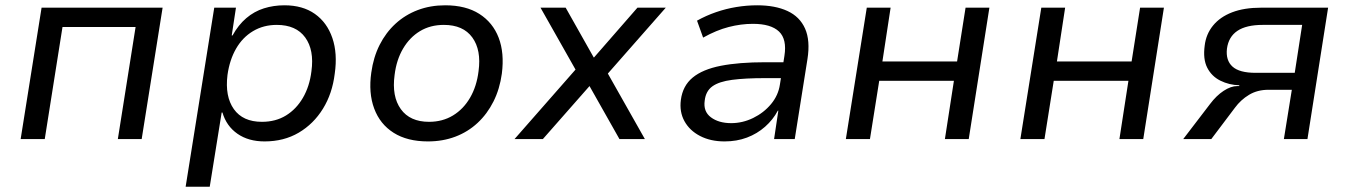

<svg xmlns="http://www.w3.org/2000/svg" viewBox="-20 -525 5093 725"><path d="M58 0 137 -496H594L515 0H425L492 -423H216L149 0Z M681 180 789 -496H871L855 -391H858Q880 -431 910 -456.5Q940 -482 976.5 -493.5Q1013 -505 1054 -505Q1123 -505 1169 -472.5Q1215 -440 1235 -381.5Q1255 -323 1244 -247Q1235 -172 1199.5 -114.5Q1164 -57 1108 -24Q1052 9 979 9Q918 9 876.5 -20Q835 -49 820 -100H817L772 180ZM969 -65Q1021 -65 1060 -89Q1099 -113 1124 -156Q1149 -199 1156 -256Q1167 -336 1132.5 -383.5Q1098 -431 1025 -431Q975 -431 935.5 -407.5Q896 -384 871.5 -341.5Q847 -299 839 -242Q829 -161 863 -113Q897 -65 969 -65Z M1596 9Q1518 9 1466.5 -23.5Q1415 -56 1393 -115Q1371 -174 1382 -251Q1390 -309 1413.5 -355.5Q1437 -402 1473.5 -435.5Q1510 -469 1557.5 -487Q1605 -505 1661 -505Q1739 -505 1790 -472.5Q1841 -440 1863 -382.5Q1885 -325 1875 -247Q1867 -189 1843.5 -142Q1820 -95 1783.5 -61Q1747 -27 1699.5 -9Q1652 9 1596 9ZM1600 -65Q1651 -65 1690.5 -89Q1730 -113 1755 -156Q1780 -199 1787 -256Q1798 -336 1763.5 -383.5Q1729 -431 1656 -431Q1605 -431 1566 -407.5Q1527 -384 1502 -341.5Q1477 -299 1470 -242Q1459 -161 1493.5 -113Q1528 -65 1600 -65Z M1923 0 2167 -278 2172 -229 2021 -496H2116L2222 -308H2223L2387 -496H2494L2261 -231L2259 -276L2415 0H2319L2206 -200L2030 0Z M2716 9Q2663 9 2623.5 -11.5Q2584 -32 2564.5 -67.5Q2545 -103 2551 -148Q2558 -201 2595.5 -232Q2633 -263 2701.5 -276.5Q2770 -290 2870 -290H2953L2944 -230H2868Q2794 -230 2744.5 -223.5Q2695 -217 2670 -199Q2645 -181 2641 -145Q2635 -104 2664.5 -82Q2694 -60 2741 -60Q2784 -60 2824 -79.5Q2864 -99 2891.5 -132Q2919 -165 2925 -206L2942 -314Q2952 -377 2921.5 -406Q2891 -435 2823 -435Q2778 -435 2731.5 -423Q2685 -411 2635 -383L2612 -447Q2646 -466 2683.5 -479Q2721 -492 2760.5 -498.5Q2800 -505 2839 -505Q2907 -505 2953.5 -483.5Q3000 -462 3020 -417Q3040 -372 3029 -302L2981 0H2903L2919 -107H2917Q2899 -73 2869 -46.5Q2839 -20 2800.5 -5.5Q2762 9 2716 9Z M3174 0 3253 -496H3343L3312 -293H3594L3626 -496H3716L3638 0H3548L3582 -220H3300L3265 0Z M3833 0 3912 -496H4002L3971 -293H4253L4285 -496H4375L4297 0H4207L4241 -220H3959L3924 0Z M4448 0 4549 -132Q4573 -164 4600.5 -182Q4628 -200 4652 -200H4659L4660 -203Q4621 -204 4588 -220.5Q4555 -237 4538.5 -269.5Q4522 -302 4529 -353Q4534 -396 4560.5 -428.5Q4587 -461 4632.5 -478.5Q4678 -496 4742 -496H4995L4917 0H4828L4858 -186H4770Q4728 -186 4696.5 -167Q4665 -148 4643 -118L4554 0ZM4721 -250H4869L4897 -431H4748Q4686 -431 4652.5 -408.5Q4619 -386 4613 -341Q4608 -297 4634 -273.5Q4660 -250 4721 -250Z"/></svg>

Font: Nunito Sans 7pt
Style: Italic
Weight: 400
Italic angle: -9°
Designer: Vernon Adams
Foundry: Vernon Adams
Version: Version 3.101;gftools[0.9.27]